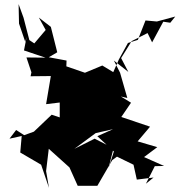

<svg xmlns="http://www.w3.org/2000/svg" viewBox="-20 -805 868 929"><path d="M497 -104 438 -134 340 -85 443 -161 527 -180 451 -146 531 -72 505 8 540 -129ZM774 -2 677 -45 741 -93 646 -121 706 -192 567 -239 614 -308 565 -338 596 -331 561 -453 531 -512 601 -457 566 -524 617 -606 694 -645 716 -600 770 -700 804 -695 828 -725 739 -701 684 -706 647 -612 599 -597 555 -517 528 -456 475 -488 391 -453 301 -484 302 -512 216 -528 257 -552 226 -675 168 -720 201 -660 146 -595 122 -611 94 -719 70 -785 72 -691 102 -603 109 -627 96 -561 200 -526 108 -527 132 -455 128 -436 226 -437 203 -301 269 -309V-237L230 -250L144 -168L97 -151L58 -176L26 -134L85 -147L78 -67L179 -8L217 104L203 23L216 -85L316 5L356 94H451L523 -30L546 -47L626 -8L642 64L723 54L686 84L729 -1Z"/></svg>

Font: Hussar Lance
Style: Regular
Weight: 700
Foundry: Cannot Into Space Fonts, PlusOne Fonts
Version: Version 2.27